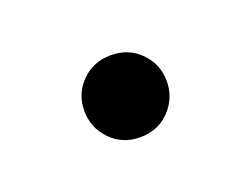

<svg xmlns="http://www.w3.org/2000/svg" viewBox="-36 -144 271 208"><g transform="rotate(-20 100.0 -40.0)"><path d="M100 -87Q120.5 -87 134 -73.2Q147.5 -59.5 147.5 -40Q147.5 -20.5 134 -6.5Q120.5 7.5 100 7.5Q79.5 7.5 66 -6.5Q52.5 -20.5 52.5 -40Q52.5 -59.5 66 -73.2Q79.5 -87 100 -87Z"/></g></svg>

Font: Newsreader Text Light
Style: Regular
Weight: 300
Designer: Hugues Gentile
Foundry: Production Type
Version: Version 1.001